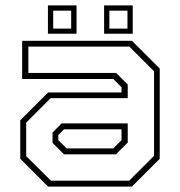

<svg xmlns="http://www.w3.org/2000/svg" viewBox="-20 -691 666 711"><path d="M158 0 55 -103V-245.5L158 -348.5H430V-368L399.5 -398.5H62V-540H468.5L571.5 -437V-103L468.5 0ZM217 -119.5 174.5 -162V-200L208 -234H453V-163L409.5 -119.5ZM168.5 -22H458.5L550.5 -114V-427L459 -518.5H85V-421H410L453 -378V-327.5H167.5L77 -237V-113ZM227 -141.5H399.5L430 -172V-212H217L196 -191V-172ZM365.5 -566V-671H471.5V-566ZM157.5 -566V-671H263.5V-566ZM177 -585H243.5V-651.5H177ZM385 -585H452V-651.5H385Z"/></svg>

Font: Tourney Thin ExtraLight
Style: Regular
Weight: 250
Version: Version 1.015